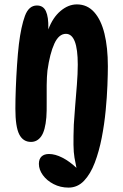

<svg xmlns="http://www.w3.org/2000/svg" viewBox="-20 -647 561 874"><path d="M292 207Q255 207 224 191Q193 175 175 150Q157 125 157 99Q157 77 169 65.5Q181 54 203 54Q231 54 263.5 70.5Q296 87 328 117Q323 94 319 70.5Q315 47 314.5 12Q314 -23 316 -80Q318 -114 322 -162.5Q326 -211 330 -261.5Q334 -312 334 -353Q334 -493 280 -493Q248 -493 227.5 -448.5Q207 -404 196 -326Q193 -299 192.5 -259Q192 -219 192.5 -179.5Q193 -140 191 -113Q186 -53 168 -27Q150 -1 121 -1Q85 -1 67.5 -35.5Q50 -70 50 -152Q50 -194 52 -246Q54 -298 57.5 -350.5Q61 -403 66 -446Q76 -527 93.5 -574.5Q111 -622 148 -622Q177 -622 189 -596Q201 -570 200 -519V-513Q220 -567 255.5 -597Q291 -627 330 -627Q377 -627 408.5 -592Q440 -557 455.5 -494Q471 -431 471 -345Q471 -312 469 -259Q467 -206 461 -143.5Q455 -81 443 -19.5Q431 42 411.5 93.5Q392 145 362.5 176Q333 207 292 207Z"/></svg>

Font: DynaPuff Condensed
Style: Regular
Weight: 400
Width: 3
Designer: Toshi Omagari, Jennifer Daniel
Foundry: Google Fonts
Version: Version 2.000